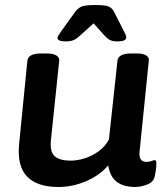

<svg xmlns="http://www.w3.org/2000/svg" viewBox="-20 -738 665 765"><path d="M213 7Q128 7 88 -34.5Q48 -76 56 -162L89 -496Q92 -525 145 -525H166Q192 -525 204.5 -517Q217 -509 216 -497L183 -181Q178 -135 197 -116.5Q216 -98 262 -98Q288 -98 317 -107Q346 -116 372 -134.5Q398 -153 414 -182L448 -496Q451 -525 503 -525H523Q550 -525 562.5 -517Q575 -509 573 -497L536 -133Q532 -93 564 -93Q576 -93 584 -96.5Q592 -100 596 -100Q603 -100 603 -89Q603 -86 602.5 -73.5Q602 -61 597 -38Q593 -13 567 -3Q541 7 519 7Q474 7 446.5 -12.5Q419 -32 411 -79Q377 -39 323 -16Q269 7 213 7ZM242 -573Q209 -573 209 -587Q209 -593 225 -615L279 -690Q289 -704 303 -711Q317 -718 360 -718Q399 -718 413 -712Q427 -706 435 -690L473 -615Q478 -606 480.5 -600Q483 -594 483 -589Q483 -573 448 -573Q427 -573 415.5 -580Q404 -587 393 -600L353 -645L303 -600Q290 -587 277 -580Q264 -573 242 -573Z"/></svg>

Font: Asap Semi Expanded Semi Expanded SemiBold
Style: Italic
Weight: 600
Width: 6
Italic angle: -6°
Designer: Pablo Cosgaya
Foundry: Omnibus-Type
Version: Version 3.001; ttfautohint (v1.8.4.7-5d5b)